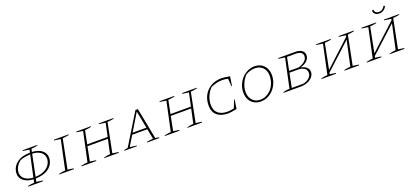

<svg xmlns="http://www.w3.org/2000/svg" viewBox="40 -1784 6179 2870"><g transform="rotate(-20 3129.0 -349.0)"><path d="M159 12V2Q185 -4 212 -8Q239 -12 262 -13L273 -64Q177 -68 119 -112.5Q61 -157 61 -230Q61 -240 62.5 -250.5Q64 -261 65 -268Q82 -353 158 -404.5Q234 -456 357 -456L367 -502L265 -517L267 -528H500L499 -519Q452 -506 398 -503L388 -456Q486 -452 543.5 -406.5Q601 -361 601 -289Q601 -281 600 -270.5Q599 -260 597 -249Q580 -164 502.5 -115Q425 -66 308 -64L298 -14L395 0L392 12ZM568 -287Q568 -351 517.5 -389.5Q467 -428 383 -431L313 -88Q415 -92 482.5 -137Q550 -182 565 -257Q566 -260 567 -269.5Q568 -279 568 -287ZM95 -231Q95 -169 145 -130.5Q195 -92 278 -88L352 -431Q309 -429 264.5 -421Q220 -413 190 -401Q115 -345 98 -264Q96 -254 95.5 -246.5Q95 -239 95 -231Z M657 0 659 -10Q686 -16 711.5 -20.5Q737 -25 761 -26L860 -490L758 -505L760 -516H994L992 -506Q960 -500 938.5 -496.5Q917 -493 891 -491L798 -26L893 -12L891 0Z M1012 0 1014 -10Q1041 -16 1066.5 -20.5Q1092 -25 1116 -26L1215 -490L1113 -505L1115 -516H1349L1347 -506Q1310 -499 1290.5 -496Q1271 -493 1246 -491L1204 -280H1529L1574 -490L1471 -505L1474 -516H1707L1706 -506Q1674 -500 1651.5 -496.5Q1629 -493 1604 -491L1511 -26L1606 -12L1604 0H1371L1372 -8Q1398 -16 1424 -20.5Q1450 -25 1474 -26L1523 -253H1198L1153 -26L1248 -12L1246 0Z M2192 -22Q2208 -21 2223 -17.5Q2238 -14 2251 -10L2250 0H2056L2059 -12L2157 -24L2126 -185H1885L1787 -24Q1813 -21 1839.5 -18Q1866 -15 1894 -10L1893 0H1693L1696 -12L1755 -24L2057 -516H2096ZM1901 -212H2121L2068 -488Z M2337 0 2339 -10Q2366 -16 2391.5 -20.5Q2417 -25 2441 -26L2540 -490L2438 -505L2440 -516H2674L2672 -506Q2635 -499 2615.5 -496Q2596 -493 2571 -491L2529 -280H2854L2899 -490L2796 -505L2799 -516H3032L3031 -506Q2999 -500 2976.5 -496.5Q2954 -493 2929 -491L2836 -26L2931 -12L2929 0H2696L2697 -8Q2723 -16 2749 -20.5Q2775 -25 2799 -26L2848 -253H2523L2478 -26L2573 -12L2571 0Z M3345 6Q3231 6 3169 -48Q3107 -102 3107 -204Q3107 -298 3147.5 -370Q3188 -442 3259.5 -482.5Q3331 -523 3424 -523Q3450 -523 3484.5 -519Q3519 -515 3559 -506L3536 -360H3527L3518 -482Q3470 -493 3425 -493Q3339 -493 3244 -450Q3194 -398 3167.5 -333Q3141 -268 3141 -202Q3141 -115 3194 -68.5Q3247 -22 3343 -22Q3389 -22 3447 -35L3496 -159H3505L3482 -13Q3429 -3 3400 1.5Q3371 6 3345 6Z M3865 6Q3806 6 3759.5 -20.5Q3713 -47 3687 -95Q3661 -143 3661 -207Q3661 -271 3684 -328Q3707 -385 3747 -428.5Q3787 -472 3839.5 -497Q3892 -522 3951 -522Q4011 -522 4056.5 -495.5Q4102 -469 4127.5 -421.5Q4153 -374 4153 -310Q4153 -246 4130.5 -188.5Q4108 -131 4068.5 -87.5Q4029 -44 3976.5 -19Q3924 6 3865 6ZM3867 -22Q3937 -22 3998 -65Q4059 -108 4091 -181Q4104 -210 4111 -247Q4118 -284 4118 -312Q4118 -394 4071 -443Q4024 -492 3945 -492Q3907 -492 3868.5 -480.5Q3830 -469 3797 -448Q3749 -396 3722.5 -332Q3696 -268 3696 -206Q3696 -124 3743 -73Q3790 -22 3867 -22Z M4225 0 4227 -10Q4243 -16 4267.5 -20.5Q4292 -25 4329 -26L4428 -490L4326 -505L4328 -516H4601Q4665 -516 4703 -488.5Q4741 -461 4741 -414Q4741 -364 4701.5 -325.5Q4662 -287 4594 -270Q4653 -260 4685.5 -229.5Q4718 -199 4718 -155Q4718 -112 4688.5 -76.5Q4659 -41 4608.5 -20.5Q4558 0 4495 0ZM4596 -488H4458L4416 -280H4566Q4629 -297 4668 -331.5Q4707 -366 4707 -411Q4707 -449 4678 -468.5Q4649 -488 4596 -488ZM4366 -27H4547Q4606 -38 4644.5 -73Q4683 -108 4683 -155Q4683 -200 4646.5 -226.5Q4610 -253 4545 -253H4411Z M4828 0 4830 -10Q4889 -23 4932 -26L5031 -490L4929 -505L4931 -516H5165L5163 -506Q5142 -502 5119 -497.5Q5096 -493 5061 -491L4982 -90L5392 -468L5397 -490L5286 -505L5289 -516H5531L5529 -506Q5508 -502 5484.5 -497.5Q5461 -493 5427 -491L5334 -26L5429 -12L5427 0H5194L5196 -10Q5222 -16 5247.5 -20.5Q5273 -25 5297 -26L5383 -424L4974 -50L4969 -26L5063 -12L5062 0Z M5549 0 5551 -10Q5610 -23 5653 -26L5752 -490L5650 -505L5652 -516H5886L5884 -506Q5863 -502 5840 -497.5Q5817 -493 5782 -491L5703 -90L6113 -468L6118 -490L6007 -505L6010 -516H6252L6250 -506Q6229 -502 6205.5 -497.5Q6182 -493 6148 -491L6055 -26L6150 -12L6148 0H5915L5917 -10Q5943 -16 5968.5 -20.5Q5994 -25 6018 -26L6104 -424L5695 -50L5690 -26L5784 -12L5783 0ZM5975 -625Q5934 -625 5909.5 -648.5Q5885 -672 5888 -705L5912 -710Q5911 -684 5930 -666.5Q5949 -649 5980 -649Q6012 -649 6037 -666.5Q6062 -684 6072 -710L6094 -705Q6084 -672 6051.5 -648.5Q6019 -625 5975 -625Z"/></g></svg>

Font: Piazzolla SC Thin
Style: Italic
Weight: 100
Italic angle: -11.3°
Designer: Juan Pablo del Peral
Foundry: Huerta Tipografica
Version: Version 1.330